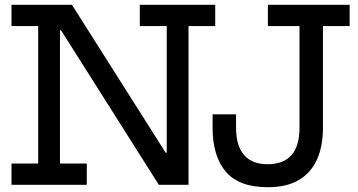

<svg xmlns="http://www.w3.org/2000/svg" viewBox="-20 -772 1495 802"><path d="M643.5 0 167.5 -752H280.5L757 0ZM28 -663V-752H280L279 -645.5H230.5V-89H342.5V0H28V-89H139.5V-663ZM564 -663V-752H879V-663H767.5V0H644L609 -134H676.5V-663ZM1099 10Q978 10 923 -55Q868 -120 868 -239V-294.5H966V-239Q966 -163 999.5 -124.5Q1033 -86 1098 -86Q1163.5 -86 1197.2 -123.8Q1231 -161.5 1231 -239V-663H1099V-752H1440.5V-663H1329V-238Q1329 -161.5 1304.2 -106Q1279.5 -50.5 1228.5 -20.2Q1177.5 10 1099 10Z"/></svg>

Font: Hepta Slab Medium
Style: Regular
Weight: 500
Designer: Michael LaGattuta
Foundry: Michael LaGattuta
Version: Version 1.102